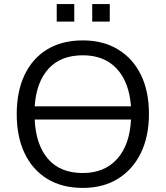

<svg xmlns="http://www.w3.org/2000/svg" viewBox="-20 -912 812 941"><path d="M62 0ZM386 9Q284 9 211.5 -35.5Q139 -80 100.5 -161Q62 -242 62 -353Q62 -464 100.5 -545Q139 -626 211.5 -670Q284 -714 386 -714Q485 -714 558 -670Q631 -626 670.5 -545.5Q710 -465 710 -354Q710 -243 670 -161.5Q630 -80 557.5 -35.5Q485 9 386 9ZM386 -641Q278 -641 218 -575.5Q158 -510 150 -391H622Q613 -510 552 -575.5Q491 -641 386 -641ZM386 -64Q492 -64 554 -133Q616 -202 622 -326H150Q156 -202 215.5 -133Q275 -64 386 -64ZM432 -806V-892H518V-806ZM258 -806V-892H344V-806Z"/></svg>

Font: Winston
Style: Regular
Weight: 400
Designer: Original fonts by Vernon Adams / Changes by Cristiano Sobral
Foundry: Original fonts by Vernon Adams / Changes by Cristiano Sobral
Version: Version 2.503;July 17, 2020;FontCreator 13.0.0.2655 64-bit